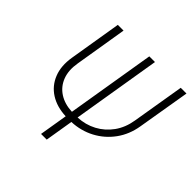

<svg xmlns="http://www.w3.org/2000/svg" viewBox="-184 -895 1063 1063"><g transform="rotate(45 347.5 -364.0)"><path d="M647.5 -727.5H692.4L640.6 -419.4Q628.4 -344.7 587.6 -288.8Q546.9 -232.9 486.1 -200.7Q425.3 -168.5 353 -165.5L325.7 0H281.2L308.6 -165.5Q237.3 -168.5 187 -200.4Q136.7 -232.4 114.3 -288.6Q91.8 -344.7 104 -419.4L154.8 -727.5H199.7L148.9 -419.4Q138.2 -356.9 156.2 -310.1Q174.3 -263.2 215.6 -236.6Q256.8 -210 315.4 -207.5L401.4 -727.5H445.8L359.9 -207.5Q419.4 -210 469.2 -236.6Q519 -263.2 552.5 -309.8Q585.9 -356.4 596.2 -419.4Z"/></g></svg>

Font: Inter Display Extra Light
Style: Italic
Weight: 200
Italic angle: -9.39999°
Designer: Rasmus Andersson
Foundry: rsms
Version: Version 4.000;git-4fc901f